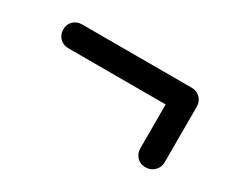

<svg xmlns="http://www.w3.org/2000/svg" viewBox="-60 -589 720 607"><g transform="rotate(30 300.0 -285.5)"><path d="M455.1 -185.1V-344.2H100.1Q81.1 -344.2 68.6 -356.7Q56.2 -369.1 56.2 -388.2Q56.2 -407.2 68.6 -419.2Q81.1 -431.2 100.1 -431.2H500Q519 -431.2 531.5 -418.5Q543.9 -405.8 543.9 -387.2V-185.1Q543.9 -166 531 -153.1Q518.1 -140.1 498.5 -140.1Q479 -140.1 467 -153.1Q455.1 -166 455.1 -185.1Z"/></g></svg>

Font: Nunito-Bold
Style: Bold
Weight: 700
Designer: Vernon Adams
Foundry: newtypography
Version: Version 3.000